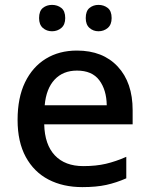

<svg xmlns="http://www.w3.org/2000/svg" viewBox="-20 -756 612 786"><path d="M295 -549Q401 -549 462 -483.5Q523 -418 523 -305V-247H161Q163 -164 204.5 -120Q246 -76 321 -76Q373 -76 413.5 -85.5Q454 -95 497 -114V-26Q456 -8 415 1Q374 10 317 10Q238 10 178.5 -21Q119 -52 85.5 -113.5Q52 -175 52 -265Q52 -356 82.5 -419Q113 -482 167.5 -515.5Q222 -549 295 -549ZM295 -467Q238 -467 203.5 -430Q169 -393 163 -325H417Q416 -388 386.5 -427.5Q357 -467 295 -467ZM140 -682Q140 -711 155.5 -723.5Q171 -736 193 -736Q215 -736 231 -723.5Q247 -711 247 -682Q247 -655 231 -641.5Q215 -628 193 -628Q171 -628 155.5 -641.5Q140 -655 140 -682ZM331 -682Q331 -711 346.5 -723.5Q362 -736 383 -736Q405 -736 421 -723.5Q437 -711 437 -682Q437 -655 421 -641.5Q405 -628 383 -628Q362 -628 346.5 -641.5Q331 -655 331 -682Z"/></svg>

Font: Noto Sans Ethiopic Medium
Style: Regular
Weight: 500
Designer: Monotype Design Team
Foundry: Monotype Imaging Inc.
Version: Version 2.102; ttfautohint (v1.8.4.7-5d5b)